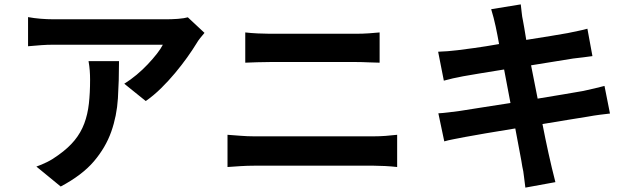

<svg xmlns="http://www.w3.org/2000/svg" viewBox="-20 -797 2888 876"><path d="M523 -518Q523 -429 518 -348.5Q513 -268 487.5 -196Q462 -124 408.5 -61Q355 2 257 54L146 -37Q169 -45 194.5 -57.5Q220 -70 247 -90Q292 -122 320.5 -157Q349 -192 364.5 -233.5Q380 -275 385.5 -324Q391 -373 391 -432Q391 -455 389.5 -475Q388 -495 384 -518ZM913 -647Q905 -638 893.5 -623.5Q882 -609 876 -598Q859 -570 834 -535Q809 -500 779 -464Q749 -428 715 -394.5Q681 -361 645 -336L547 -415Q576 -433 603.5 -456Q631 -479 654.5 -504Q678 -529 696 -552Q714 -575 723 -593H225Q195 -593 168.5 -591Q142 -589 108 -586V-719Q135 -714 165 -711.5Q195 -709 225 -709H740Q750 -709 764 -709.5Q778 -710 792 -711Q806 -712 818 -714Q830 -716 837 -718Z M1018 -182Q1047 -180 1078 -177.5Q1109 -175 1138 -175H1686Q1711 -175 1739 -177Q1767 -179 1792 -182V-35Q1766 -38 1737 -39.5Q1708 -41 1686 -41H1138Q1109 -41 1077 -39Q1045 -37 1018 -35ZM1099 -649Q1125 -646 1155.5 -644.5Q1186 -643 1210 -643H1606Q1635 -643 1663.5 -645Q1692 -647 1712 -649V-511Q1692 -511 1662 -512.5Q1632 -514 1606 -514H1211Q1184 -514 1153.5 -513Q1123 -512 1099 -511Z M2763 -279Q2744 -277 2717 -273.5Q2690 -270 2663 -265Q2628 -259 2573 -250.5Q2518 -242 2455 -231Q2468 -164 2482.5 -98Q2497 -32 2514 34L2377 59Q2373 32 2370.5 7.5Q2368 -17 2363 -37Q2360 -58 2351 -104.5Q2342 -151 2331 -211Q2257 -199 2195 -188.5Q2133 -178 2102 -172Q2071 -166 2047.5 -161.5Q2024 -157 2007 -152L1980 -280Q2000 -281 2028 -284.5Q2056 -288 2079 -291Q2112 -296 2174 -306Q2236 -316 2309 -327L2280 -480Q2217 -470 2166 -461.5Q2115 -453 2093 -449Q2067 -444 2046.5 -439.5Q2026 -435 2005 -429L1979 -561Q2002 -562 2023.5 -563.5Q2045 -565 2068 -568Q2093 -571 2144 -578Q2195 -585 2257 -596Q2250 -636 2241.5 -676Q2233 -716 2221 -755L2356 -777Q2358 -763 2360 -741.5Q2362 -720 2366 -703Q2368 -692 2372 -669.5Q2376 -647 2381 -615Q2443 -625 2493.5 -633Q2544 -641 2570 -646Q2593 -651 2618 -656Q2643 -661 2660 -666L2683 -541Q2667 -539 2641.5 -535.5Q2616 -532 2595 -530L2403 -499L2433 -347Q2498 -358 2553.5 -367Q2609 -376 2641 -382Q2669 -388 2694 -394Q2719 -400 2738 -405Z"/></svg>

Font: Kinto Sans
Style: Bold
Weight: 700
Designer: Authors: Ryoko NISHIZUKA  (kana & ideographs); Paul D. Hunt (Latin, Greek & Cyrillic); Wenlong ZHANG  (bopomofo); Sandol
Foundry: Adobe Systems Incorporated, ookami Inc.
Version: Version 0.001